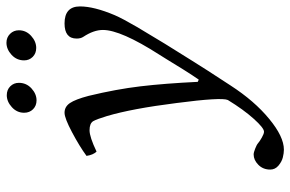

<svg xmlns="http://www.w3.org/2000/svg" viewBox="-171 -486 891 589"><g transform="rotate(-90 274.5 -191.5)"><path d="M276.9 -616.2Q293.5 -616.2 304.2 -605.5Q314.9 -594.7 314.9 -579.1Q314.9 -556.2 297.9 -540.5Q280.8 -524.9 261.2 -524.9Q244.6 -524.9 233.9 -535.6Q223.1 -546.4 223.1 -563Q223.1 -585 240.2 -600.6Q257.3 -616.2 276.9 -616.2ZM438 -617.2Q454.1 -617.2 465.1 -606.2Q476.1 -595.2 476.1 -579.1Q476.1 -557.1 459 -541.5Q441.9 -525.9 421.9 -525.9Q405.3 -525.9 394.5 -536.6Q383.8 -547.4 383.8 -563Q383.8 -585.9 400.9 -601.6Q418 -617.2 438 -617.2ZM352.5 0 307.1 69.8Q259.3 143.6 204.6 188.5Q149.9 233.9 109.9 233.9Q99.1 233.9 86.2 230.7Q73.2 227.5 61 217.3Q48.8 207 48.8 191.9Q48.8 169.9 63.5 155.5Q78.1 141.1 95.2 141.1Q101.1 141.1 113 145.8Q125 150.4 129.9 154.8Q136.2 160.2 147.5 166.5Q158.7 172.9 165 172.9Q176.3 172.9 204.6 141.4Q232.9 109.9 262.2 62Q271 42.5 252.9 -95.7Q235.8 -231.9 212.9 -309.1Q203.6 -339.8 197.3 -351.1Q190.4 -362.3 169.4 -362.3Q148.9 -362.3 104 -340.8Q93.8 -351.1 90.8 -371.6Q120.1 -393.1 163.3 -416Q206.5 -439 223.1 -439Q241.7 -439 252.9 -422.4Q264.2 -405.8 274.9 -365.2Q295.4 -280.3 304.2 -206.1Q313 -131.8 317.9 -30.3L324.7 -27.3Q336.4 -43.9 355.5 -74.2L387.7 -126.5L401.4 -148.4Q477.1 -266.6 477.1 -321.3Q477.1 -349.6 456.1 -381.3Q450.7 -389.2 450.7 -401.9Q450.7 -439 497.1 -439Q549.3 -439 549.3 -391.6Q549.3 -348.6 522.5 -285.2Q512.7 -262.2 486.3 -216.8L434.6 -130.9L382.8 -47.9Q356 -5.9 352.5 0Z"/></g></svg>

Font: Linux Libertine G
Style: Italic
Weight: 400
Italic angle: -12°
Designer: Philipp H. Poll
Foundry: Philipp H. Poll
Version: Version 5.1.3